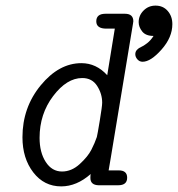

<svg xmlns="http://www.w3.org/2000/svg" viewBox="-20 -660 634 684"><path d="M60 -171Q60 -277 125 -356Q190 -435 270 -435Q323 -435 362 -392L389 -558H359Q323 -558 323 -584Q323 -611 356 -611H425Q455 -611 455 -584Q455 -583 454.5 -581Q454 -579 454 -577L375 -100Q369 -66 367 -53H403Q433 -53 433 -27Q433 0 401 0H331Q302 -1 302 -26Q302 -35 303 -40Q253 4 198 4Q137 4 98.5 -46Q60 -96 60 -171ZM121 -169Q121 -117 143 -83Q165 -49 201 -49Q235 -49 264 -75.5Q293 -102 305.5 -126.5Q318 -151 325 -172Q327 -179 335.5 -230.5Q344 -282 344 -294Q344 -326 326 -354Q308 -382 273 -382Q218 -382 169.5 -318Q121 -254 121 -169ZM462 -467Q462 -476 468 -482.5Q474 -489 482.5 -492.5Q491 -496 504 -506Q517 -516 527 -532Q499 -532 486.5 -548Q474 -564 474 -581Q474 -605 491.5 -622.5Q509 -640 534 -640Q561 -640 577.5 -621Q594 -602 594 -574Q594 -527 555.5 -483.5Q517 -440 488 -440Q477 -440 469.5 -448.5Q462 -457 462 -467Z"/></svg>

Font: CMU Typewriter Text
Style: LightOblique
Weight: 200
Italic angle: -9.46001°
Version: Version 0.7.0